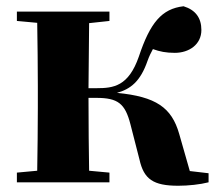

<svg xmlns="http://www.w3.org/2000/svg" viewBox="-20 -583 696 614"><path d="M426 -73C440 -10 470 11 550 11C582 11 620 7 647 0V-29L587 -36L553 -155C529 -239 479 -274 354 -286C397 -298 429 -322 452 -389C457 -403 463 -415 469 -426C491 -418 511 -414 539 -414C585 -414 624 -441 624 -487C624 -525 606 -551 567 -563C497 -555 460 -510 424 -402C391 -307 343 -301 289 -301H263L265 -509L330 -516V-546H34V-516L99 -510C100 -451 101 -364 101 -308V-238C101 -182 100 -95 99 -37L34 -31V0H330V-31L265 -37C264 -95 263 -185 263 -270H288C357 -270 380 -252 397 -186Z"/></svg>

Font: Noto Serif CJK SC Black
Style: Regular
Weight: 900
Designer: Ryoko NISHIZUKA 西塚涼子 (kana & ideographs); Frank Grießhammer (Latin, Greek & Cyrillic); Wenlong ZHANG 张文龙 (bopomofo); San
Foundry: Adobe
Version: Version 2.001;hotconv 1.1.0;makeotfexe 2.6.0